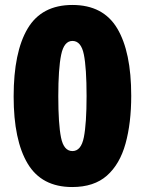

<svg xmlns="http://www.w3.org/2000/svg" viewBox="-20 -744 584 774"><path d="M271 10Q148 10 91.5 -84.5Q35 -179 35 -355Q35 -534 91.5 -629Q148 -724 272 -724Q396 -724 452.5 -629.5Q509 -535 509 -358Q509 -248 486 -165Q463 -82 411 -36Q359 10 271 10ZM272 -135Q307 -135 318 -190.5Q329 -246 329 -357Q329 -470 318 -524.5Q307 -579 272 -579Q238 -579 226.5 -523Q215 -467 215 -356Q215 -244 226 -189.5Q237 -135 272 -135Z"/></svg>

Font: Noto Sans Malayalam SemiCondensed Black
Style: Regular
Weight: 900
Width: 4
Designer: Jelle Bosma - Monotype Design Team
Foundry: Monotype Imaging Inc.
Version: Version 2.104; ttfautohint (v1.8.4.7-5d5b)